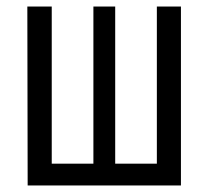

<svg xmlns="http://www.w3.org/2000/svg" viewBox="-20 -570 640 590"><path d="M65 0 64 -550H139V-67H267V-550H334V-67H462V-550H536V0Z"/></svg>

Font: Pitagon Sans Mono Light
Style: Regular
Weight: 300
Monospace: yes
Designer: Travis Tran
Foundry: Pitagon
Version: Version 1.001; ttfautohint (v1.8.4.7-5d5b);gftools[0.9.26]